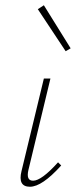

<svg xmlns="http://www.w3.org/2000/svg" viewBox="-20 -707 290 731"><path d="M230 -512 124 -672 147 -687 249 -523ZM94 4Q47 4 62 -56L147 -408H172L88 -59Q79 -19 106 -19Q138 -19 201 -89L213 -77Q140 4 94 4Z"/></svg>

Font: EauTestText Extralight
Style: Italic
Weight: 250
Italic angle: -12°
Designer: Christian Thalmann (Catharsis Fonts)
Version: Version 0.001;PS 000.001;hotconv 1.0.88;makeotf.lib2.5.64775